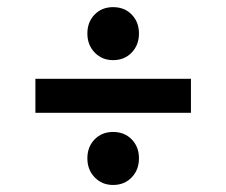

<svg xmlns="http://www.w3.org/2000/svg" viewBox="-20 -591 640 543"><path d="M80.1 -272V-368.2H520V-272ZM299.8 -67.9Q268.6 -67.9 247.8 -89.4Q227.1 -110.8 227.1 -143.1Q227.1 -175.8 247.6 -196.8Q268.1 -217.8 299.8 -217.8Q332 -217.8 352.5 -196.8Q373 -175.8 373 -143.1Q373 -110.8 352.5 -89.4Q332 -67.9 299.8 -67.9ZM299.8 -420.9Q268.6 -420.9 247.8 -442.4Q227.1 -463.9 227.1 -496.1Q227.1 -528.8 247.6 -549.8Q268.1 -570.8 299.8 -570.8Q332 -570.8 352.5 -549.8Q373 -528.8 373 -496.1Q373 -463.9 352.5 -442.4Q332 -420.9 299.8 -420.9Z"/></svg>

Font: Apfel Grotezk Mittel
Style: Regular
Weight: 500
Designer: Luigi Gorlero
Foundry: © 2023, Luigi Gorlero & Collletttivo
Version: Version 2.000;Glyphs 3.2 (3217)